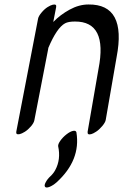

<svg xmlns="http://www.w3.org/2000/svg" viewBox="-20 -561 549 856"><path d="M320.7 29Q340.9 153 232.2 252Q216 266 201 272Q185.9 278 181 272Q176 266 183.8 251.5Q191.5 237 204.6 225Q217.6 213 225.9 198Q252.1 150 239.3 91Q238.1 82 248.9 66.5Q259.8 51 276.4 38Q293.1 25 305.8 22.5Q318.5 20 320.7 29ZM215.2 -540Q233.6 -544 230.3 -529L217.5 -463Q248.3 -495 290.3 -518Q332.3 -541 374.3 -541Q545.5 -543 499.8 -306L451.3 -26Q449.3 -15 435.9 1Q422.5 17 408.7 26Q394.9 35 386.8 37Q368.3 42 370.7 26L419.2 -254Q460.8 -466 313.7 -465Q284.7 -465 270 -457Q233.2 -437 195.3 -347Q195.3 -346 195.1 -344L133.2 -25Q131.1 -13 117.8 2.5Q104.4 18 90.7 26.5Q76.9 35 67.8 37Q49.4 41 52.8 25L149.8 -478Q151.8 -489 165.2 -505Q178.6 -521 192.3 -529.5Q206.1 -538 215.2 -540Z"/></svg>

Font: Kavivanar
Style: Regular
Weight: 400
Designer: Tharique Azeez
Foundry: Tharique Azeez
Version: Version 1.88